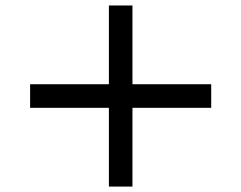

<svg xmlns="http://www.w3.org/2000/svg" viewBox="-20 -730 880 700"><path d="M377 -710H462.9V-422.9H750V-336.9H462.9V-49.8H377V-336.9H89.8V-422.9H377Z"/></svg>

Font: BIZ UDPGothic
Style: Bold
Weight: 700
Designer: TypeBank Co., Ltd.
Foundry: Morisawa Inc.
Version: Version 1.051